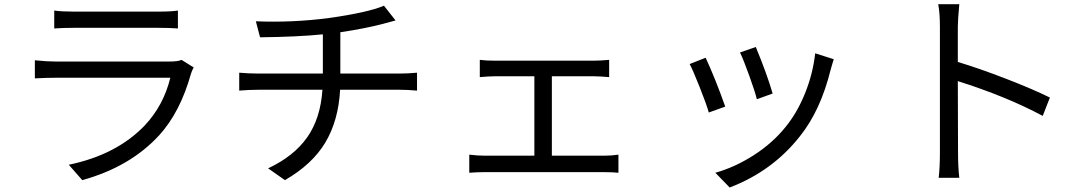

<svg xmlns="http://www.w3.org/2000/svg" viewBox="-20 -794 5040 890"><path d="M821.3 -516.6 877.9 -481.4Q869.1 -465.8 865.2 -452.1Q815.4 -274.4 718.8 -168Q584 -20.5 361.3 41L298.8 -30.3Q520.5 -76.2 651.4 -212.9Q738.3 -305.7 769.5 -433.6H239.3Q194.3 -433.6 141.6 -430.7V-514.6Q195.3 -508.8 239.3 -508.8H765.6Q806.6 -508.8 821.3 -516.6ZM231.4 -662.1V-745.1Q264.6 -740.2 321.3 -740.2H713.9Q774.4 -740.2 804.7 -745.1V-662.1Q767.6 -665 712.9 -665H321.3Q272.5 -665 231.4 -662.1Z M1557.6 -453.1H1834Q1870.1 -453.1 1913.1 -457V-374Q1868.2 -377.9 1835.9 -377.9H1556.6Q1548.8 -235.4 1488.3 -133.8Q1427.7 -32.2 1300.8 41L1222.7 -13.7Q1341.8 -69.3 1403.8 -157.2Q1465.8 -245.1 1474.6 -377.9H1177.7Q1135.7 -377.9 1088.9 -374V-457Q1133.8 -453.1 1175.8 -453.1H1476.6V-634.8Q1358.4 -623 1185.5 -621.1L1166 -695.3Q1334 -688.5 1502 -710Q1687.5 -736.3 1759.8 -767.6L1813.5 -699.2L1755.9 -683.6Q1669.9 -661.1 1557.6 -644.5Z M2538.1 -72.3H2780.3Q2814.5 -72.3 2846.7 -77.1V6.8Q2817.4 3.9 2780.3 3.9H2226.6Q2191.4 3.9 2155.3 6.8V-77.1Q2194.3 -72.3 2226.6 -72.3H2457V-440.4H2273.4Q2247.1 -440.4 2204.1 -436.5V-516.6Q2232.4 -512.7 2273.4 -512.7H2733.4Q2760.7 -512.7 2803.7 -516.6V-436.5Q2758.8 -440.4 2733.4 -440.4H2538.1Z M3483.4 -576.2Q3535.2 -451.2 3561.5 -360.4L3488.3 -334Q3480.5 -367.2 3453.6 -441.9Q3426.8 -516.6 3410.2 -550.8ZM3758.8 -546.9 3844.7 -519.5Q3840.8 -506.8 3835.9 -490.2Q3831.1 -473.6 3830.1 -469.7Q3783.2 -281.2 3688.5 -163.1Q3561.5 -1 3362.3 75.2L3295.9 6.8Q3386.7 -18.6 3474.1 -74.7Q3561.5 -130.9 3621.1 -205.1Q3674.8 -270.5 3711.4 -360.8Q3748 -451.2 3758.8 -546.9ZM3251 -526.4Q3296.9 -426.8 3341.8 -299.8L3265.6 -272.5Q3254.9 -310.5 3223.1 -390.6Q3191.4 -470.7 3176.8 -497.1Z M4846.7 -341.8 4813.5 -256.8Q4645.5 -346.7 4419.9 -418L4420.9 -87.9Q4420.9 -19.5 4426.8 30.3H4331.1Q4336.9 -17.6 4336.9 -87.9V-669.9Q4336.9 -732.4 4329.1 -774.4H4426.8Q4419.9 -701.2 4419.9 -669.9V-506.8Q4520.5 -476.6 4644 -428.7Q4767.6 -380.9 4846.7 -341.8Z"/></svg>

Font: Nasu
Style: Regular
Weight: 400
Designer: Ryoko NISHIZUKA (kana &amp; ideographs); Paul D. Hunt (Latin, Greek &amp; Cyrillic); Wenlong ZHANG (bopomofo); Sandoll C
Version: Version 2014.1215